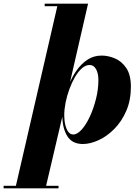

<svg xmlns="http://www.w3.org/2000/svg" viewBox="-108 -770 758 1040"><path d="M-25 250 202.5 -736.5H134V-750H369L263 -289L242 -218.5L236 -165.5L138.5 250ZM-88.5 250V236.5H209V250ZM289 -41.5Q310.5 -41.5 334.5 -68.2Q358.5 -95 378.8 -138.8Q399 -182.5 412 -234.5Q425 -286.5 425 -336.5Q425 -373 412.2 -395.5Q399.5 -418 377.5 -418Q356 -418 335.8 -400.2Q315.5 -382.5 298.2 -352.8Q281 -323 267.8 -287Q254.5 -251 247.2 -214.2Q240 -177.5 240 -146Q240 -117 245.8 -93.2Q251.5 -69.5 262.2 -55.5Q273 -41.5 289 -41.5ZM340.5 10Q282.5 10 256 -33.5Q229.5 -77 229.5 -146Q229.5 -178.5 238 -220.8Q246.5 -263 263.2 -306.2Q280 -349.5 305.8 -386.8Q331.5 -424 365.5 -446.5Q399.5 -469 442.5 -469Q477.5 -469 514.2 -453.8Q551 -438.5 576 -401.5Q601 -364.5 601 -300.5Q601 -227 576.2 -169.8Q551.5 -112.5 511.5 -72Q471.5 -31.5 426.2 -10.8Q381 10 340.5 10Z"/></svg>

Font: Bodoni Moda 11pt ExtraBold
Style: Italic
Weight: 800
Italic angle: -13°
Version: Version 2.004